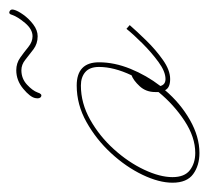

<svg xmlns="http://www.w3.org/2000/svg" viewBox="-74 -402 449 413"><g transform="rotate(-90 150.5 -195.5)"><path d="M146 -344Q148 -355 166 -370Q184 -385 206 -385Q221 -385 233 -376.5Q245 -368 256 -359Q267 -350 279 -350Q294 -350 307.5 -366Q321 -382 325 -394Q327 -402 332.5 -399.5Q338 -397 336 -390Q334 -382 325.5 -370Q317 -358 304.5 -348.5Q292 -339 279 -339Q263 -339 251 -348Q239 -357 228.5 -365.5Q218 -374 206 -374Q188 -374 175 -362Q162 -350 158 -339Q155 -329 149.5 -331.5Q144 -334 146 -344ZM173 -255Q223 -255 223 -207Q223 -174 209 -139.5Q195 -105 172 -75Q175 -64 187 -64Q203 -64 223.5 -79Q244 -94 263.5 -113.5Q283 -133 295 -148L303 -141Q290 -126 270 -105.5Q250 -85 228 -69.5Q206 -54 187 -54Q168 -54 163 -65Q135 -32 99 -11.5Q63 9 28 9Q1 9 -17.5 -4.5Q-36 -18 -36 -49Q-36 -78 -19 -113.5Q-2 -149 27.5 -181Q57 -213 94.5 -234Q132 -255 173 -255ZM173 -246Q135 -246 99.5 -226Q64 -206 36 -175Q8 -144 -8 -110Q-24 -76 -24 -49Q-24 -23 -9 -11.5Q6 0 28 0Q62 0 97 -23Q132 -46 159 -79V-86Q159 -106 171.5 -119.5Q184 -133 195 -137Q213 -175 213 -207Q213 -227 202 -236.5Q191 -246 173 -246Z"/></g></svg>

Font: Kapakana Light
Style: Regular
Weight: 300
Designer: Kyosuke Nagai
Version: Version 1.000